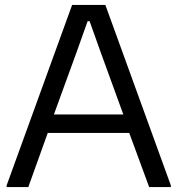

<svg xmlns="http://www.w3.org/2000/svg" viewBox="-20 -760 721 780"><path d="M481 -295 390 -545 344 -674H336L290 -545L199 -295ZM7 -7 273 -740H408L674 -7V0H586L505 -220H174L95 0H7Z"/></svg>

Font: EncodeSans
Style: Regular
Weight: 400
Designer: Pablo Impallari, Andres Torresi
Foundry: Pablo Impallari, Andres Torresi
Version: Version 1.000; ttfautohint (v1.4.1)